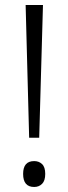

<svg xmlns="http://www.w3.org/2000/svg" viewBox="-20 -734 272 764"><path d="M136 -186H96L82 -714H151ZM72 -42Q72 -93 116 -93Q135 -93 147.5 -81Q160 -69 160 -42Q160 -15 147.5 -2.5Q135 10 116 10Q72 10 72 -42Z"/></svg>

Font: Noto Sans Khmer ExtraCondensed Light
Style: Regular
Weight: 300
Width: 2
Designer: Danh Hong and the Monotype Design Team
Foundry: Monotype Imaging Inc.
Version: Version 2.004; ttfautohint (v1.8.4.7-5d5b)